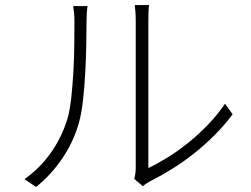

<svg xmlns="http://www.w3.org/2000/svg" viewBox="-20 -729 996 761"><path d="M77 -19Q137 -61 180.5 -122Q224 -183 247 -257Q257 -291 262.5 -342Q268 -393 271 -447.5Q274 -502 274.5 -555Q275 -608 275 -646Q275 -663 273.5 -677Q272 -691 270 -705H327Q325 -693 324 -678Q323 -663 323 -646Q323 -608 322 -553.5Q321 -499 318 -442Q315 -385 309 -332Q303 -279 293 -243Q272 -168 227.5 -102Q183 -36 123 12ZM512 -20Q518 -40 518 -64V-645Q518 -670 516.5 -685.5Q515 -701 514 -709H571Q568 -694 568 -645V-63Q604 -80 644.5 -105Q685 -130 726 -163Q767 -196 804.5 -235Q842 -274 872 -318L902 -276Q870 -233 830.5 -193.5Q791 -154 748 -120Q705 -86 660.5 -58.5Q616 -31 574 -10Q565 -5 558.5 -0.5Q552 4 546 9Z"/></svg>

Font: Kinto Sans Light
Style: Regular
Weight: 300
Designer: Authors: Ryoko NISHIZUKA  (kana & ideographs); Paul D. Hunt (Latin, Greek & Cyrillic); Wenlong ZHANG  (bopomofo); Sandol
Foundry: Adobe Systems Incorporated, ookami Inc.
Version: Version 0.001